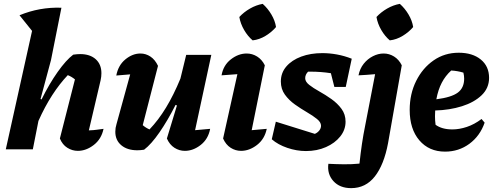

<svg xmlns="http://www.w3.org/2000/svg" viewBox="-20 -773 2565 994"><path d="M10 0 146 -613 81 -694Q185 -737 298 -733L244 -462L190 -261L195 -258Q235 -339 278.5 -400.5Q322 -462 359 -490Q380 -493 395 -493Q446 -493 475.5 -466.5Q505 -440 505 -394Q505 -376 501 -358L440 -98Q466 -99 482 -101.5Q498 -104 516 -106Q505 -53 465.5 -22.5Q426 8 383 8Q354 8 328.5 -8Q303 -24 290 -56L368 -362Q351 -376 331 -384Q289 -340 250.5 -280.5Q212 -221 179 -147L150 0Z M844 -56 896 -227 889 -230Q848 -149 805.5 -87.5Q763 -26 726 2Q707 5 691 5Q639 5 608 -21Q577 -47 577 -91Q577 -111 583 -130L654 -388Q618 -385 582 -382Q592 -435 629 -465.5Q666 -496 707 -496Q735 -496 759 -480Q783 -464 798 -432L719 -125Q735 -111 754 -103Q800 -151 839.5 -216Q879 -281 914 -366L944 -489H1074L990 -99Q1010 -101 1029 -102.5Q1048 -104 1068 -106Q1058 -53 1019 -22.5Q980 8 937 8Q908 8 883 -8Q858 -24 844 -56Z M1361 -106Q1350 -53 1310.5 -22.5Q1271 8 1228 8Q1199 8 1174 -8Q1149 -24 1135 -56L1209 -389Q1187 -387 1167.5 -386Q1148 -385 1127 -383Q1136 -435 1175 -465.5Q1214 -496 1257 -496Q1286 -496 1311 -480.5Q1336 -465 1351 -435L1283 -99Q1323 -102 1361 -106ZM1340 -753Q1366 -730 1385 -698Q1404 -666 1409 -633Q1387 -607 1355 -587.5Q1323 -568 1288 -564Q1263 -585 1244 -617.5Q1225 -650 1219 -685Q1242 -710 1274 -728.5Q1306 -747 1340 -753Z M1387 -52 1408 -143 1610 -80Q1624 -86 1633 -97.5Q1642 -109 1642 -122Q1642 -140 1621 -157Q1600 -174 1569 -192Q1538 -210 1507 -232Q1476 -254 1455 -283Q1434 -312 1434 -351Q1434 -396 1462.5 -429Q1491 -462 1539.5 -480Q1588 -498 1649 -498Q1686 -498 1724.5 -491Q1763 -484 1801 -469L1770 -323H1711L1693 -394Q1642 -402 1588 -402Q1582 -402 1575 -402Q1560 -387 1560 -368Q1560 -350 1581 -333.5Q1602 -317 1633.5 -299.5Q1665 -282 1696 -260Q1727 -238 1748 -209.5Q1769 -181 1769 -143Q1769 -101 1741.5 -66.5Q1714 -32 1667.5 -11.5Q1621 9 1564 9Q1516 9 1467.5 -7.5Q1419 -24 1387 -52Z M2060 -435 1989 -32Q1968 80 1920.5 140.5Q1873 201 1798 201Q1739 201 1706 164.5Q1673 128 1680 75Q1719 77 1760 77.5Q1801 78 1841 74Q1847 18 1854 -29Q1861 -76 1870 -120L1922 -389Q1899 -387 1878 -385.5Q1857 -384 1836 -383Q1843 -418 1863 -443Q1883 -468 1910.5 -482Q1938 -496 1966 -496Q1995 -496 2020 -480.5Q2045 -465 2060 -435ZM2050 -753Q2076 -730 2095 -698Q2114 -666 2119 -633Q2097 -607 2065 -587.5Q2033 -568 1998 -564Q1973 -585 1954 -617.5Q1935 -650 1929 -685Q1952 -710 1984 -728.5Q2016 -747 2050 -753Z M2284 12Q2201 12 2151 -46.5Q2101 -105 2101 -204Q2101 -287 2134.5 -354Q2168 -421 2225 -460.5Q2282 -500 2355 -500Q2426 -500 2469 -465Q2512 -430 2512 -370Q2512 -317 2473.5 -280Q2435 -243 2371.5 -223Q2308 -203 2233 -201Q2232 -187 2232 -171Q2232 -149 2235 -127Q2268 -103 2322 -103Q2358 -103 2397 -116Q2436 -129 2473 -157L2489 -138Q2465 -69 2410 -28.5Q2355 12 2284 12ZM2383 -366Q2383 -381 2379 -397Q2349 -406 2316 -408Q2286 -381 2267 -344.5Q2248 -308 2239 -259Q2317 -269 2350 -293.5Q2383 -318 2383 -366Z"/></svg>

Font: Piazzolla
Style: Bold Italic
Weight: 700
Italic angle: -11.3°
Designer: Juan Pablo del Peral
Foundry: Huerta Tipografica
Version: Version 1.330